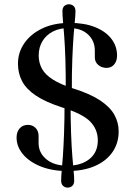

<svg xmlns="http://www.w3.org/2000/svg" viewBox="-20 -803 630 898"><path d="M306 -696Q375.5 -696 425 -676Q474.5 -656 501 -621.5Q527.5 -587 527.5 -543Q527.5 -517.5 514 -501.5Q500.5 -485.5 479 -485.5Q455.5 -485.5 439.5 -499.2Q423.5 -513 423.5 -535V-566.5Q423.5 -612.5 391.2 -642.2Q359 -672 302 -672Q259.5 -672 227.8 -655.8Q196 -639.5 178.5 -610.5Q161 -581.5 161 -543Q161 -510 176 -482Q191 -454 227.2 -431Q263.5 -408 326 -388Q403.5 -363.5 449.2 -332.8Q495 -302 515 -266Q535 -230 535 -188.5Q535 -133.5 506.2 -91.8Q477.5 -50 423.8 -26.5Q370 -3 295.5 -3Q224 -3 170.5 -24.5Q117 -46 87.2 -81.8Q57.5 -117.5 57.5 -160Q57.5 -186 72 -202.5Q86.5 -219 110.5 -219Q132 -219 146.2 -204.8Q160.5 -190.5 160.5 -166.5V-133.5Q160.5 -88.5 196.8 -58.2Q233 -28 295.5 -28Q360 -28 398.8 -59.5Q437.5 -91 437.5 -146.5Q437.5 -198 401.5 -234.8Q365.5 -271.5 269 -301Q192.5 -326 147.8 -356Q103 -386 83.5 -423Q64 -460 64 -505Q64 -558 94 -601.2Q124 -644.5 178.2 -670.2Q232.5 -696 306 -696ZM316 -363H287.5Q288 -460.5 285.8 -526.5Q283.5 -592.5 280.2 -635.5Q277 -678.5 274.5 -705.2Q272 -732 272 -751Q272 -767 280.8 -775Q289.5 -783 302.5 -783Q315 -783 324 -775Q333 -767 333 -751Q333 -733 330.2 -706.5Q327.5 -680 324.2 -637Q321 -594 318.2 -527.5Q315.5 -461 316 -363ZM282 -336.5H310Q310 -242 312.5 -177Q315 -112 318.5 -70Q322 -28 324.5 -1.8Q327 24.5 327 42.5Q327 58 318.2 66.2Q309.5 74.5 296.5 74.5Q284 74.5 275 66.2Q266 58 266 42Q266 23 268.5 -3.2Q271 -29.5 274 -71.2Q277 -113 279.5 -177.5Q282 -242 282 -336.5Z"/></svg>

Font: Fraunces Wonky
Style: Regular
Weight: 400
Version: Version 1.000;[b76b70a41]